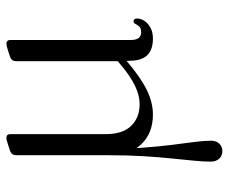

<svg xmlns="http://www.w3.org/2000/svg" viewBox="-80 -430 748 629"><g transform="rotate(-90 294.5 -116.0)"><path d="M100 -136.5H121Q121 -71 125 -18.5Q129 34 134.2 75Q139.5 116 143.5 147Q147.5 178 147.5 200.5Q147.5 218 137.8 228Q128 238 113.5 238Q98.5 238 88.8 227.8Q79 217.5 79 199.5Q79 177.5 82 146Q85 114.5 89.2 73.5Q93.5 32.5 96.8 -20Q100 -72.5 100 -136.5ZM420.5 -115 436.5 -99.5 411 -77.5Q355.5 -30 314.2 -9.8Q273 10.5 233 10.5Q173 10.5 136.5 -27Q100 -64.5 100 -131V-436.5Q100 -445 103.5 -450Q107 -455 114 -457.5L137.5 -465Q144.5 -467.5 149 -468.5Q153.5 -469.5 158 -469.5Q163.5 -469.5 166.2 -466.2Q169 -463 169 -457.5V-144.5Q169 -88.5 196.2 -60.8Q223.5 -33 267.5 -33Q295 -33 326.5 -47.8Q358 -62.5 397 -95.5ZM482 10.5Q446.5 10.5 428.2 -7.5Q410 -25.5 409.5 -64.5L408 -88V-436.5Q408 -445 411.5 -450Q415 -455 422.5 -457.5L445.5 -465Q452.5 -467.5 457.2 -468.5Q462 -469.5 466.5 -469.5Q471.5 -469.5 474.5 -466.2Q477.5 -463 477.5 -457.5V-62.5Q477.5 -44 484.2 -36Q491 -28 502 -28Q516 -28 521.5 -34.2Q527 -40.5 530 -46.8Q533 -53 539 -53Q543 -53 545.5 -50Q548 -47 548 -41.5Q548 -30 540.5 -18Q533 -6 518.2 2.2Q503.5 10.5 482 10.5Z"/></g></svg>

Font: Fraunces Light
Style: Regular
Weight: 300
Version: Version 1.000;[b76b70a41]